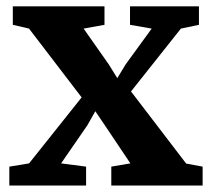

<svg xmlns="http://www.w3.org/2000/svg" viewBox="-20 -575 657 595"><path d="M70.1 -68.7 233 -273.2 69.9 -486.4 19.7 -498.1V-555.4H303.8V-498.1L239.1 -486.4L317.1 -375.4L343.5 -332.8L369.4 -375.5L450.1 -486.4L382.9 -498.1V-555.4H596.5V-498.1L540.6 -486.4L386 -291.6L556.9 -68.1L607.9 -58.6V0H324.9V-58.6L384 -68.7L305.3 -186.1L275.4 -230.3L250.7 -186.7L169.3 -68.7L246.8 -58.6V0H8.9V-58.6Z"/></svg>

Font: Merriweather 7pt Light
Style: Regular
Weight: 300
Designer: Eben Sorkin
Foundry: Eben Sorkin
Version: Version 2.200;gftools[0.9.31]